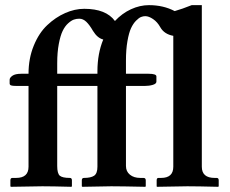

<svg xmlns="http://www.w3.org/2000/svg" viewBox="-20 -718 887 739"><path d="M647 -580.1Q612.3 -586.4 597.2 -612.8Q585.9 -633.3 569.3 -644.5Q552.7 -655.8 539.1 -655.8Q531.2 -655.8 522.9 -652.6Q514.6 -649.4 503.7 -638.4Q492.7 -627.4 484.4 -609.6Q476.1 -591.8 470.5 -559.6Q464.8 -527.3 464.8 -484.9V-434.1H551.8Q582 -434.1 582 -423.8V-403.8Q582 -395.5 568.1 -391.4Q554.2 -387.2 537.1 -387.2H464.8V-79.1Q464.8 -58.1 480 -45.7Q495.1 -33.2 520 -33.2H532.2Q541 -33.2 541 -23.9V-1L539.1 1Q447.3 -1 408.2 -1L296.9 1L294.9 -1V-23.9Q294.9 -33.2 303.2 -33.2Q329.6 -33.2 342.3 -41.7Q355 -50.3 355 -76.2V-387.2H200.2V-79.1Q200.2 -50.3 210.2 -41.7Q220.2 -33.2 249 -33.2Q256.8 -33.2 256.8 -23.9V-1L254.9 1Q182.1 -1 143.1 -1L22 1L20 -1V-23.9Q20 -33.2 27.8 -33.2H42Q89.8 -33.2 89.8 -76.2V-387.2H43.9Q27.3 -387.2 22.2 -389.4Q17.1 -391.6 17.1 -397V-411.1Q17.1 -418.9 27.8 -426.5Q38.6 -434.1 62 -434.1H89.8Q89.8 -493.2 109.9 -542.2Q129.9 -591.3 161.9 -621.3Q193.8 -651.4 230.7 -667.7Q267.6 -684.1 304.2 -684.1Q388.2 -684.1 422.4 -637.2Q449.7 -666.5 484.1 -682.4Q518.6 -698.2 553.2 -698.2Q608.9 -698.2 652.3 -675.3Q681.6 -683.6 717.8 -698.2H756.8V-76.2Q756.8 -33.2 806.2 -33.2H814Q821.8 -33.2 821.8 -23.9V-1L819.8 1Q740.2 -1 701.2 -1L584 1L583 -1V-23.9Q583 -33.2 589.8 -33.2H600.1Q647 -33.2 647 -76.2V-569.8ZM377.4 -565.9Q355 -571.3 337.9 -599.1Q324.7 -622.1 312.3 -634Q299.8 -646 285.2 -646Q274.4 -646 264.4 -642.6Q254.4 -639.2 242.2 -628.2Q230 -617.2 221.2 -599.1Q212.4 -581.1 206.3 -548.8Q200.2 -516.6 200.2 -474.1V-434.1H355V-443.8Q355 -511.7 377.4 -565.9Z"/></svg>

Font: Linux Libertine G
Style: Semibold
Weight: 600
Designer: Philipp H. Poll
Foundry: Philipp H. Poll
Version: Version 5.1.1